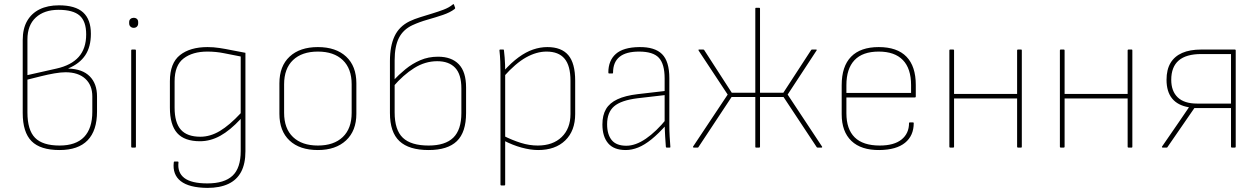

<svg xmlns="http://www.w3.org/2000/svg" viewBox="-20 -721 6150 938"><path d="M271 12Q177 12 134 -31.5Q91 -75 91 -169V-525Q91 -581 112.5 -618.5Q134 -656 173.5 -675.5Q213 -695 268 -695Q348 -695 386 -660.5Q424 -626 424 -556Q424 -492 396.5 -451Q369 -410 314 -387V-386Q383 -384 418.5 -348Q454 -312 454 -250V-176Q454 -83 408 -35.5Q362 12 271 12ZM271 -10Q351 -10 391 -52Q431 -94 431 -175V-250Q431 -305 396.5 -336.5Q362 -368 300 -368Q277 -368 245.5 -362.5Q214 -357 180 -348.5Q146 -340 114 -332V-172Q114 -86 151 -48Q188 -10 271 -10ZM114 -354 256 -386Q328 -402 364.5 -443Q401 -484 401 -553Q401 -617 369 -645Q337 -673 266 -673Q196 -673 155 -635.5Q114 -598 114 -528Z M625 0Q621 0 621 -4V-475Q621 -479 625 -479H640Q644 -479 644 -475V-4Q644 0 640 0ZM633 -585Q624 -585 617.5 -591Q611 -597 611 -607V-613Q611 -623 617.5 -628.5Q624 -634 633 -634Q643 -634 649 -628.5Q655 -623 655 -613V-607Q655 -597 649 -591Q643 -585 633 -585Z M993 197Q904 196 863 164Q822 132 829 72Q829 68 833 68H848Q852 68 852 72Q846 122 880.5 148.5Q915 175 993 175Q1076 175 1116 137.5Q1156 100 1156 17V-45Q1156 -68 1156 -91.5Q1156 -115 1156 -138V-140Q1104 -84 1056 -57.5Q1008 -31 957 -31Q881 -31 845.5 -71Q810 -111 810 -195V-324Q810 -413 859.5 -452Q909 -491 994 -491Q1023 -491 1052.5 -486.5Q1082 -482 1113.5 -475.5Q1145 -469 1179 -463V18Q1179 79 1158 118.5Q1137 158 1095.5 177.5Q1054 197 993 197ZM959 -53Q1007 -53 1054 -81Q1101 -109 1156 -168V-445Q1114 -453 1074.5 -461Q1035 -469 993 -469Q921 -469 877 -435.5Q833 -402 833 -324V-195Q833 -122 863.5 -87.5Q894 -53 959 -53Z M1533 12Q1444 12 1394.5 -34.5Q1345 -81 1345 -165V-314Q1345 -398 1395 -444.5Q1445 -491 1533 -491Q1621 -491 1671 -444.5Q1721 -398 1721 -314V-165Q1721 -82 1670.5 -35Q1620 12 1533 12ZM1533 -10Q1611 -10 1654.5 -51.5Q1698 -93 1698 -170V-309Q1698 -386 1654.5 -427.5Q1611 -469 1533 -469Q1455 -469 1411.5 -427.5Q1368 -386 1368 -309V-170Q1368 -93 1411.5 -51.5Q1455 -10 1533 -10Z M2074 12Q1978 12 1931.5 -31.5Q1885 -75 1885 -169V-423Q1885 -496 1907.5 -544Q1930 -592 1981 -617Q2004 -628 2033 -637Q2062 -646 2091.5 -655Q2121 -664 2147.5 -674Q2174 -684 2192 -699Q2196 -703 2198 -698L2203 -684Q2205 -680 2201 -677Q2179 -660 2143.5 -648Q2108 -636 2069 -625Q2030 -614 1995 -598Q1950 -577 1929 -536Q1908 -495 1908 -426V-172Q1908 -86 1948 -48Q1988 -10 2074 -10Q2155 -10 2194.5 -48.5Q2234 -87 2234 -169V-289Q2234 -358 2203.5 -390Q2173 -422 2116 -422Q2057 -422 2003.5 -388.5Q1950 -355 1901 -298L1900 -326Q1928 -356 1961 -383Q1994 -410 2033.5 -427Q2073 -444 2120 -444Q2186 -444 2221.5 -407Q2257 -370 2257 -293V-169Q2257 -75 2212 -31.5Q2167 12 2074 12Z M2609 12Q2572 12 2528 0Q2484 -12 2440 -35L2439 -58Q2483 -36 2524.5 -23Q2566 -10 2607 -10Q2681 -10 2724 -51.5Q2767 -93 2767 -164V-327Q2767 -400 2738 -434.5Q2709 -469 2650 -469Q2601 -469 2550 -440.5Q2499 -412 2442 -348V-375Q2478 -415 2513.5 -441Q2549 -467 2584 -479Q2619 -491 2654 -491Q2723 -491 2756.5 -451.5Q2790 -412 2790 -327V-164Q2790 -82 2741.5 -35Q2693 12 2609 12ZM2429 185Q2425 185 2425 181V-369Q2425 -393 2424 -421Q2423 -449 2420 -475Q2420 -479 2423 -479H2439Q2442 -479 2442 -475Q2444 -458 2445.5 -440Q2447 -422 2447.5 -405.5Q2448 -389 2448 -373V-363V181Q2448 185 2444 185Z M3237 0Q3235 0 3234 -1.5Q3233 -3 3233 -4Q3231 -28 3229.5 -54.5Q3228 -81 3227 -109V-121V-338Q3227 -408 3199 -438.5Q3171 -469 3102 -469Q2975 -469 2975 -366Q2975 -362 2972 -362H2956Q2952 -362 2952 -367Q2952 -425 2988.5 -457.5Q3025 -490 3103 -491Q3179 -492 3214.5 -456.5Q3250 -421 3250 -339V-111Q3250 -82 3251.5 -55.5Q3253 -29 3255 -4Q3256 0 3252 0ZM3037 12Q2979 12 2951 -21Q2923 -54 2923 -113Q2923 -158 2940.5 -188Q2958 -218 2996.5 -236Q3035 -254 3095 -261L3233 -277V-257L3095 -241Q3014 -231 2980 -201.5Q2946 -172 2946 -114Q2946 -64 2968.5 -36.5Q2991 -9 3040 -9Q3085 -9 3135.5 -43.5Q3186 -78 3237 -141V-113Q3197 -68 3163 -40.5Q3129 -13 3098 -0.5Q3067 12 3037 12Z M3369 0Q3367 0 3366 -2Q3365 -4 3366 -5L3535 -259L3393 -474Q3392 -477 3392.5 -478Q3393 -479 3395 -479H3415Q3418 -479 3420 -477L3555 -268H3670V-679Q3670 -683 3673 -683H3689Q3693 -683 3693 -679V-268H3807L3943 -477Q3944 -479 3948 -479H3967Q3969 -479 3970 -478Q3971 -477 3969 -474L3828 -259L3996 -5Q3997 -4 3996.5 -2Q3996 0 3994 0H3974Q3972 0 3970 -2L3808 -247H3693V-4Q3693 0 3689 0H3673Q3670 0 3670 -4V-247H3554L3392 -2Q3391 0 3388 0Z M4277 12Q4187 13 4139.5 -32.5Q4092 -78 4092 -163V-305Q4092 -397 4138 -444Q4184 -491 4273 -491Q4363 -491 4408.5 -444Q4454 -397 4454 -306V-249Q4454 -245 4450 -245H4115V-168Q4115 -90 4155.5 -50Q4196 -10 4278 -10Q4348 -10 4384.5 -39.5Q4421 -69 4421 -120Q4421 -123 4425 -123H4440Q4444 -123 4444 -120Q4444 -58 4401.5 -23.5Q4359 11 4277 12ZM4115 -267H4431V-305Q4431 -386 4391 -427.5Q4351 -469 4273 -469Q4194 -469 4154.5 -427Q4115 -385 4115 -305Z M4953 0Q4949 0 4949 -4V-475Q4949 -479 4953 -479H4969Q4972 -479 4972 -475V-4Q4972 0 4969 0ZM4622 0Q4618 0 4618 -4V-475Q4618 -479 4622 -479H4637Q4641 -479 4641 -475V-4Q4641 0 4637 0ZM4636 -240V-262H4955V-240Z M5493 0Q5489 0 5489 -4V-475Q5489 -479 5493 -479H5509Q5512 -479 5512 -475V-4Q5512 0 5509 0ZM5162 0Q5158 0 5158 -4V-475Q5158 -479 5162 -479H5177Q5181 -479 5181 -475V-4Q5181 0 5177 0ZM5176 -240V-262H5495V-240Z M5660 0Q5658 0 5657 -1.5Q5656 -3 5657 -5L5741 -127Q5753 -144 5764.5 -161.5Q5776 -179 5788 -196V-197Q5734 -206 5706.5 -239.5Q5679 -273 5679 -331Q5679 -381 5698.5 -413.5Q5718 -446 5755.5 -462.5Q5793 -479 5849 -479H6013Q6017 -479 6017 -475V-4Q6017 0 6013 0H5998Q5994 0 5994 -4V-193H5815L5684 -3Q5683 0 5680 0ZM5828 -215H5994V-457H5849Q5775 -457 5738.5 -425.5Q5702 -394 5702 -331Q5702 -276 5733.5 -245.5Q5765 -215 5828 -215Z"/></svg>

Font: Sofia Sans Thin
Style: Regular
Weight: 250
Designer: Botio Nikoltchev, Ani Petrova
Foundry: lettersoup
Version: Version 4.101